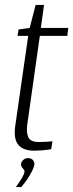

<svg xmlns="http://www.w3.org/2000/svg" viewBox="-20 -608 296 776"><path d="M118 1Q97 1 81 -4.5Q65 -10 55 -21.5Q45 -33 41.5 -51Q38 -69 41 -95L94 -463H51L55 -489L100 -495L124 -588H158L145 -495H256L252 -463H141L90 -103Q86 -73 94.5 -53.5Q103 -34 137 -34Q151 -34 167.5 -35Q184 -36 192 -37L187 -5Q181 -4 170.5 -2.5Q160 -1 146.5 0Q133 1 118 1ZM44 148Q61 125 70 109Q79 93 79 85Q79 80 75.5 76.5Q72 73 68.5 68Q65 63 65 54Q66 46 74 38.5Q82 31 93 31Q105 31 112 38Q119 45 119 56Q118 66 110 82.5Q102 99 90.5 116Q79 133 66 148Z"/></svg>

Font: Alumni Sans Thin Light
Style: Italic
Weight: 300
Italic angle: -8°
Version: Version 1.016